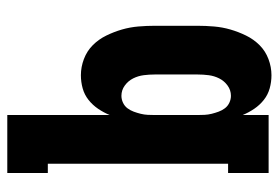

<svg xmlns="http://www.w3.org/2000/svg" viewBox="-142 -634 783 540"><g transform="rotate(-90 250.0 -363.5)"><path d="M309 8Q290 8 272 3Q254 -2 239.5 -13.5Q225 -25 214.5 -40.5Q204 -56 197 -73V0H34V-114H60V-621H34V-735H197V-447Q204 -464 214.5 -479.5Q225 -495 239.5 -506.5Q254 -518 272 -523Q290 -528 309 -528Q332 -528 354.5 -519.5Q377 -511 393.5 -494.5Q410 -478 420.5 -456.5Q431 -435 437.5 -412.5Q444 -390 446 -366.5Q448 -343 448 -320V-200Q448 -177 446 -153.5Q444 -130 437.5 -107.5Q431 -85 420.5 -63.5Q410 -42 393.5 -25.5Q377 -9 354.5 -0.5Q332 8 309 8ZM251 -106Q267 -106 280 -115.5Q293 -125 300 -139Q307 -153 309 -168.5Q311 -184 311 -200V-320Q311 -336 309 -351.5Q307 -367 300 -381Q293 -395 280 -404.5Q267 -414 251 -414Q241 -414 231.5 -409.5Q222 -405 216 -397Q210 -389 206.5 -379.5Q203 -370 200.5 -360Q198 -350 197.5 -340Q197 -330 197 -320V-200Q197 -190 197.5 -180Q198 -170 200.5 -160Q203 -150 206.5 -140.5Q210 -131 216 -123Q222 -115 231.5 -110.5Q241 -106 251 -106Z"/></g></svg>

Font: Iosevka Curly Slab Heavy
Style: Regular
Weight: 900
Monospace: yes
Designer: Belleve Invis
Foundry: Belleve Invis
Version: Version 22.1.2; ttfautohint (v1.8.4)